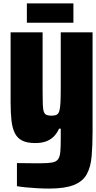

<svg xmlns="http://www.w3.org/2000/svg" viewBox="-20 -808 561 1122"><path d="M266 294Q234 294 198.5 292Q163 290 132.5 287Q102 284 79 280V145Q102 145 125 145.5Q148 146 171.5 146Q195 146 220 146Q262 146 285.5 141.5Q309 137 319.5 122.5Q330 108 332.5 79.5Q335 51 335 4V-56H325Q313 -29 294 -10Q275 9 248.5 18.5Q222 28 186 28Q139 28 110.5 14Q82 0 67 -29.5Q52 -59 47 -104Q42 -149 42 -212V-619H229V-279Q229 -229 230 -199.5Q231 -170 236 -155.5Q241 -141 252 -136.5Q263 -132 281 -132Q300 -132 311 -137.5Q322 -143 327 -160.5Q332 -178 333.5 -211.5Q335 -245 335 -300V-619H521V-42Q521 42 515.5 105.5Q510 169 486.5 211Q463 253 410.5 273.5Q358 294 266 294ZM137 -675V-788H409V-675Z"/></svg>

Font: Farlight84_Sys_V01
Style: Bold
Weight: 700
Designer: Monotype Design Team, Nadine Chahine and Nizar Qandah
Foundry: Monotype Imaging Inc.
Version: Version 2.004;October 31, 2024;FontCreator 14.0.0.2814 64-bi